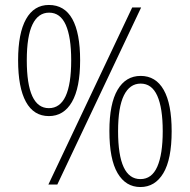

<svg xmlns="http://www.w3.org/2000/svg" viewBox="-20 -744 764 774"><path d="M177 -724Q240 -724 271.5 -667.5Q303 -611 303 -501Q303 -390 270 -333Q237 -276 177 -276Q116 -276 84.5 -333.5Q53 -391 53 -501Q53 -610 85 -667Q117 -724 177 -724ZM549 -714 211 0H175L513 -714ZM178 -693Q134 -693 111 -645.5Q88 -598 88 -501Q88 -308 177 -308Q267 -308 267 -501Q267 -595 245 -644Q223 -693 178 -693ZM547 -438Q608 -438 640 -381.5Q672 -325 672 -215Q672 -102 638.5 -46Q605 10 546 10Q487 10 454 -46Q421 -102 421 -216Q421 -326 454 -382Q487 -438 547 -438ZM547 -407Q503 -407 479.5 -359.5Q456 -312 456 -215Q456 -22 546 -22Q592 -22 614 -72Q636 -122 636 -215Q636 -309 614 -358Q592 -407 547 -407Z"/></svg>

Font: Noto Sans Gujarati UI SemiCondensed ExtraLight
Style: Regular
Weight: 200
Width: 4
Designer: Jelle Bosma - Monotype Design Team, Universal Thirst
Foundry: Monotype Imaging Inc.
Version: Version 2.106; ttfautohint (v1.8.4.7-5d5b)